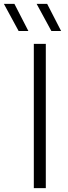

<svg xmlns="http://www.w3.org/2000/svg" viewBox="-78 -965 350 985"><path d="M95.5 0V-740H157V0ZM185.5 -806 110 -945H164L235.5 -806ZM17.5 -806 -58 -945H-4L67.5 -806Z"/></svg>

Font: Encode Sans SmExp Lt
Style: Regular
Weight: 300
Width: 6
Designer: Multiple Designers
Foundry: Impallari Type
Version: Version 3.002; ttfautohint (v1.8.3) -l 8 -r 50 -G 200 -x 14 